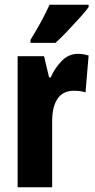

<svg xmlns="http://www.w3.org/2000/svg" viewBox="-20 -786 400 806"><path d="M307 -560Q317 -560 327.5 -558.5Q338 -557 352 -553L339 -398Q320 -405 291 -405Q244 -405 221.5 -371.5Q199 -338 199 -278V0H54V-550H165L186 -461H193Q208 -497 237.5 -528.5Q267 -560 307 -560ZM352 -756Q339 -738 315 -711.5Q291 -685 264 -656.5Q237 -628 213 -606H108V-619Q133 -659 153 -696Q173 -733 188 -766H352Z"/></svg>

Font: Noto Sans Lao Looped ExtraCondensed ExtraBold
Style: Regular
Weight: 800
Width: 2
Designer: Mark Frömberg, Ben Mitchell
Foundry: The Fontpad Ltd
Version: Version 1.002; ttfautohint (v1.8.4.7-5d5b)